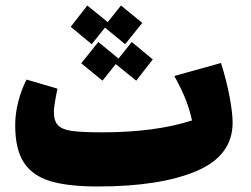

<svg xmlns="http://www.w3.org/2000/svg" viewBox="-20 -655 907 695"><path d="M822 -211Q822 -91 690.5 -35.5Q559 20 334 20Q224 20 160 0Q96 -20 65.5 -68Q35 -116 35 -202Q35 -243 46 -286.5Q57 -330 76 -367L188 -334Q175 -271 175 -251Q175 -217 190 -201.5Q205 -186 240.5 -181Q276 -176 349 -176Q542 -176 675 -219Q667 -256 653.5 -291.5Q640 -327 611 -380L780 -427Q801 -360 811.5 -302.5Q822 -245 822 -211ZM312 -495 236 -558 296 -635 370 -575 418 -635 495 -572 433 -495 360 -555ZM473 -363 399 -423 351 -363 274 -426 336 -503 409 -443 457 -503 533 -440Z"/></svg>

Font: FiraGO Heavy
Style: Italic
Weight: 900
Italic angle: -8°
Designer: bBox Type GmbH
Foundry: bBox Type GmbH
Version: Version 1.001